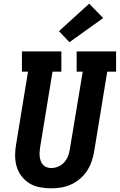

<svg xmlns="http://www.w3.org/2000/svg" viewBox="-20 -1014 650 1042"><path d="M256 8Q225 8 194.5 2Q164 -4 139 -19.5Q114 -35 96 -59Q78 -83 70 -111.5Q62 -140 62 -171.5Q62 -203 68 -234L132 -625H99V-735H313V-625H265L198 -216Q196 -203 195 -190Q194 -177 195.5 -164.5Q197 -152 201 -140.5Q205 -129 213 -120Q221 -111 233 -106.5Q245 -102 258 -102Q277 -102 296 -110Q315 -118 328.5 -133Q342 -148 349 -166.5Q356 -185 359 -204L429 -625H396V-735H610V-625H562L490 -186Q485 -159 475.5 -133Q466 -107 450 -83.5Q434 -60 411.5 -41.5Q389 -23 363 -11.5Q337 0 309.5 4Q282 8 256 8ZM357 -785 300 -845 464 -994 540 -916Z"/></svg>

Font: Iosevka Slab XBdEx
Style: Italic
Weight: 800
Width: 7
Italic angle: -9°
Monospace: yes
Designer: Belleve Invis
Foundry: Belleve Invis
Version: Version 11.1.1; ttfautohint (v1.8.3)